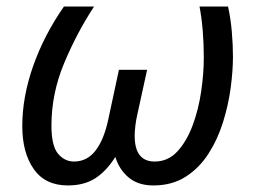

<svg xmlns="http://www.w3.org/2000/svg" viewBox="-20 -556 778 586"><path d="M187 10Q118 10 83 -40Q48 -90 48 -171Q48 -260 81 -354Q114 -448 175 -536H267Q214 -455 175.5 -362.5Q137 -270 137 -173Q137 -111 157 -87Q177 -63 206 -63Q246 -63 272 -97Q298 -131 311 -194L343 -343H429L399 -206Q395 -189 393 -171Q391 -153 391 -142Q391 -63 452 -63Q493 -63 521.5 -94Q550 -125 568 -173.5Q586 -222 594 -277Q602 -332 602 -380Q602 -467 589 -536H676Q684 -500 687.5 -459.5Q691 -419 691 -383Q691 -340 684 -287.5Q677 -235 660.5 -182.5Q644 -130 616 -86.5Q588 -43 546.5 -16.5Q505 10 448 10Q402 10 373 -14Q344 -38 332 -77Q305 -34 271 -12Q237 10 187 10Z"/></svg>

Font: Manna Sans
Style: Italic
Weight: 400
Italic angle: -12°
Designer: Monotype Design Team
Foundry: Monotype Imaging Inc.
Version: Version 2.001.1; ttfautohint (v1.8.2)